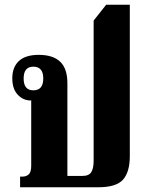

<svg xmlns="http://www.w3.org/2000/svg" viewBox="-20 -792 627 812"><path d="M65 0V-45H74Q91 -45 101.5 -54.5Q112 -64 112 -91V-368L110 -367Q78 -367 55 -391.5Q32 -416 32 -461Q32 -508 60 -534Q88 -560 144 -560Q204 -560 234.5 -531Q265 -502 265 -440V-48H329Q356 -48 366 -64Q376 -80 376 -112V-705L429 -772H529V-132Q529 -65 500.5 -32.5Q472 0 395 0ZM121 -410Q163 -410 163 -460Q163 -510 121 -510Q80 -510 80 -460Q80 -410 121 -410Z"/></svg>

Font: Noto Serif Thai Condensed ExtraBold
Style: Regular
Weight: 800
Width: 3
Designer: Monotype Design Team
Foundry: Monotype Imaging Inc.
Version: Version 2.002; ttfautohint (v1.8.4.7-5d5b)